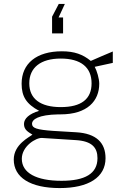

<svg xmlns="http://www.w3.org/2000/svg" viewBox="-20 -786 644 977"><path d="M245 -616H301V-697H278L310 -766H279L245 -701ZM284 171C431 171 517 116 517 19C517 -59 471 -107 367 -113L250 -120C167 -126 143 -134 143 -156C143 -178 174 -202 277 -204H288C425 -204 485 -273 485 -360C485 -386 473 -426 462 -446L554 -466V-524C541 -519 455 -482 442 -476C402 -509 359 -525 295 -525C166 -525 90 -463 90 -360C90 -295 114 -257 179 -222C129 -207 102 -183 102 -155C102 -124 126 -113 145 -101C130 -88 50 -52 50 26C50 117 134 171 284 171ZM289 -241C186 -241 129 -283 129 -362C129 -442 187 -488 289 -488C392 -488 446 -443 446 -362C446 -282 394 -241 289 -241ZM293 134C165 134 91 94 91 22C91 -42 163 -86 194 -84L366 -73C448 -68 476 -35 476 19C476 98 412 134 293 134Z"/></svg>

Font: United Sans Thin
Style: Regular
Weight: 100
Designer: Pablo Impallari, Rodrigo Fuenzalida (Modified by Dan O. Williams)
Version: Version 1.000;PS 001.000;hotconv 1.0.88;makeotf.lib2.5.64775